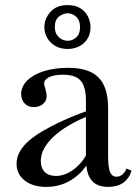

<svg xmlns="http://www.w3.org/2000/svg" viewBox="-20 -721 536 753"><path d="M404 12Q359 12 338 -15Q317 -42 317 -99V-326Q317 -381 296.5 -404.5Q276 -428 227 -428Q193 -428 173 -418.5Q153 -409 153 -393Q153 -389 154.5 -384Q156 -379 158 -373Q163 -352 163 -344Q163 -326 149 -313.5Q135 -301 112 -301Q90 -301 76.5 -315.5Q63 -330 63 -352Q63 -382 87 -405.5Q111 -429 152.5 -442Q194 -455 248 -455Q329 -455 366.5 -417Q404 -379 404 -297V-111Q404 -65 411.5 -46.5Q419 -28 437 -28Q450 -28 460.5 -37Q471 -46 476 -60L496 -52Q476 12 404 12ZM162 12Q109 12 77 -13Q45 -38 45 -79Q45 -118 77.5 -153.5Q110 -189 180 -225Q210 -241 248.5 -257.5Q287 -274 330 -289L331 -268Q240 -232 190 -185Q140 -138 140 -90Q140 -62 155.5 -46.5Q171 -31 200 -31Q227 -31 253 -46Q279 -61 299.5 -85.5Q320 -110 329 -140L335 -101Q310 -48 264 -18Q218 12 162 12ZM246 -529Q204 -529 179 -554.5Q154 -580 154 -615Q154 -647 177.5 -674Q201 -701 245 -701Q277 -701 297 -687.5Q317 -674 326 -654Q335 -634 335 -615Q335 -586 321.5 -566.5Q308 -547 288 -538Q268 -529 246 -529ZM246 -561Q264 -561 279 -574.5Q294 -588 294 -615Q294 -641 279 -655Q264 -669 245 -669Q229 -669 212 -656.5Q195 -644 195 -615Q195 -590 210.5 -575.5Q226 -561 246 -561Z"/></svg>

Font: Baskervville Medium
Style: Regular
Weight: 500
Version: Version 1.100